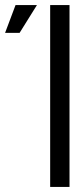

<svg xmlns="http://www.w3.org/2000/svg" viewBox="-160 -734 330 754"><path d="M37 -714V0H113V-714ZM-140 -605H-83L-15 -714H-99Z"/></svg>

Font: Non Bureau Light
Style: Regular
Weight: 300
Designer: Jona Saucedo
Foundry: Non Foundry
Version: Version 1.000;FEAKit 1.0